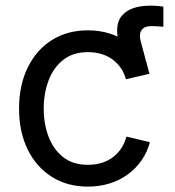

<svg xmlns="http://www.w3.org/2000/svg" viewBox="-20 -657 626 688"><path d="M440.9 -381.8 411.6 -482.9Q385.7 -563 416 -599.9Q446.3 -636.7 519 -636.7Q535.6 -636.7 546.9 -635.5Q558.1 -634.3 565.4 -633.3V-561Q555.2 -562 543.2 -562.7Q531.2 -563.5 523.4 -563.5Q496.6 -563.5 486.6 -548.1Q476.6 -532.7 486.3 -501L515.6 -392.6ZM294.9 11.7Q221.2 11.7 165.8 -23.2Q110.4 -58.1 79.3 -121.1Q48.3 -184.1 48.3 -267.6Q48.3 -351.6 79.3 -415Q110.4 -478.5 165.8 -513.4Q221.2 -548.3 294.9 -548.3Q335.4 -548.3 370.8 -537.6Q406.2 -526.9 435.3 -506.8Q464.4 -486.8 484.9 -458Q505.4 -429.2 515.6 -392.6L431.2 -373Q425.8 -394 413.8 -411.9Q401.9 -429.7 384.5 -442.9Q367.2 -456.1 344.7 -463.1Q322.3 -470.2 294.9 -470.2Q241.7 -470.2 206.5 -442.4Q171.4 -414.6 154.1 -368.7Q136.7 -322.8 136.7 -267.6Q136.7 -212.9 154.1 -167.2Q171.4 -121.6 206.3 -94Q241.2 -66.4 294.9 -66.4Q322.8 -66.4 345.5 -73.7Q368.2 -81.1 385.7 -94.5Q403.3 -107.9 415.3 -126.7Q427.2 -145.5 433.1 -167.5L517.1 -147.5Q507.3 -110.8 486.6 -81.5Q465.8 -52.2 436.8 -31.2Q407.7 -10.3 371.8 0.7Q335.9 11.7 294.9 11.7Z"/></svg>

Font: Inter 17pt
Style: Regular
Weight: 400
Version: Version 4.001;git-66647c0bb